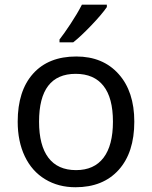

<svg xmlns="http://www.w3.org/2000/svg" viewBox="-20 -786 645 816"><path d="M550.8 -269Q550.8 -137.7 484.4 -64Q418 9.8 300.8 9.8Q228 9.8 171.9 -24.2Q115.7 -58.1 85.4 -121.6Q55.2 -185.1 55.2 -269Q55.2 -399.9 120.6 -472.9Q186 -545.9 304.2 -545.9Q417.5 -545.9 484.1 -471.4Q550.8 -397 550.8 -269ZM146 -269Q146 -168 185.8 -115.5Q225.6 -63 303.2 -63Q379.9 -63 419.9 -115.5Q460 -168 460 -269Q460 -370.1 419.7 -421.1Q379.4 -472.2 301.8 -472.2Q146 -472.2 146 -269ZM232.9 -618.2Q251.5 -641.6 280 -684.8Q308.6 -728 328.1 -766.1H434.1V-755.9Q412.6 -724.6 367.2 -677.2Q321.8 -629.9 291 -606H232.9Z"/></svg>

Font: Noto Sans Historic
Style: Regular
Weight: 400
Designer: Monotype Design Team
Foundry: Monotype Imaging Inc.
Version: Version 0.71 uh